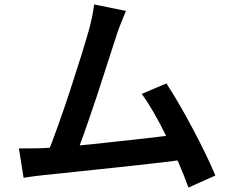

<svg xmlns="http://www.w3.org/2000/svg" viewBox="-20 -801 1040 863"><path d="M527 -705Q513 -671 505 -646L416 -371Q342 -151 320 -101L188 -96Q239 -224 293 -388Q353 -571 381 -671Q397 -730 403 -781L546 -752ZM948 -12 827 42Q790 -61 729 -185.5Q668 -310 617 -379L728 -426Q783 -342 847 -221.5Q911 -101 948 -12ZM478 -162Q707 -186 783 -198L811 -84Q732 -73 566 -55Q546 -53 491 -47Q455 -43 415 -39Q375 -35 331 -30Q201 -17 177 -14Q169 -13 134 -9Q118 -6 86 -2L65 -134H96Q148 -134 170 -135Q304 -142 478 -162Z"/></svg>

Font: Merged Yaku Han JP SemiBold
Style: Regular
Weight: 600
Designer: Ryoko NISHIZUKA 西塚涼子 (kana, bopomofo & ideographs); Paul D. Hunt (Latin, Greek & Cyrillic); Sandoll Communications 산돌커뮤니
Foundry: Adobe
Version: Version 2.004